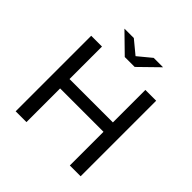

<svg xmlns="http://www.w3.org/2000/svg" viewBox="-223 -1072 1258 1258"><g transform="rotate(45 406.0 -443.5)"><path d="M607 -312H205V0H105V-700H205V-399H607V-700H707V0H607ZM359 -757 226 -887H313L405 -811L497 -887H584L451 -757Z"/></g></svg>

Font: Montserrat Z Med
Style: Regular
Weight: 500
Designer: Julieta Ulanovsky
Foundry: Julieta Ulanovsky
Version: Version 8.000